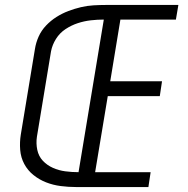

<svg xmlns="http://www.w3.org/2000/svg" viewBox="-20 -755 760 775"><path d="M287 0H579L588 -60H364L415 -367H625L634 -427H425L466 -676H690L700 -735H409Q383 -735 357.5 -733.5Q332 -732 306.5 -726Q281 -720 256 -710.5Q231 -701 208 -686.5Q185 -672 166 -652Q147 -632 136 -607.5Q125 -583 121 -557L64 -212Q59 -181 61.5 -150Q64 -119 78 -93Q92 -67 115 -48.5Q138 -30 166 -19Q194 -8 225 -4Q256 0 287 0ZM297 -60Q270 -60 243.5 -63.5Q217 -67 193.5 -77.5Q170 -88 153 -106Q136 -124 130.5 -150Q125 -176 129 -203L186 -548Q191 -574 206 -598Q221 -622 244.5 -637.5Q268 -653 294 -661.5Q320 -670 346.5 -673Q373 -676 399 -676Z"/></svg>

Font: Iosevka Sparkle Light
Style: Italic
Weight: 300
Italic angle: -9°
Designer: Belleve Invis
Foundry: Belleve Invis
Version: Version 4.5.0; ttfautohint (v1.8.3)